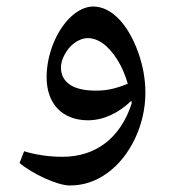

<svg xmlns="http://www.w3.org/2000/svg" viewBox="-20 -504 518 589"><path d="M194 65C235 65 273 53 309 27C380 -24 426 -122 426 -219C426 -260 419 -302 403 -346C371 -433 320 -484 266 -484C243 -484 220 -473 198 -453C153 -411 123 -337 123 -267C123 -186 171 -135 250 -135C297 -135 344 -157 383 -195L384 -187C350 -81 274 -23 172 -23C130 -23 90 -29 54 -40L40 -4C80 30 157 65 194 65ZM273 -226C205 -226 167 -251 167 -297C167 -308 170 -321 177 -334C192 -365 221 -387 250 -387C265 -387 279 -382 294 -372C327 -349 357 -301 372 -247C329 -230 305 -226 273 -226Z"/></svg>

Font: Noto Naskh Arabic UI Medium
Style: Regular
Weight: 500
Designer: Monotype Design Team, David Williams, Mohamad Dakak and Nizar Qandah
Foundry: Monotype Imaging Inc.
Version: Version 2.014